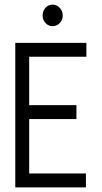

<svg xmlns="http://www.w3.org/2000/svg" viewBox="-20 -809 440 829"><path d="M46 0V-624H353V-564H106V-355H310V-295H106V-60H351V0ZM207 -696Q189 -696 176.5 -709.5Q164 -723 164 -742Q164 -762 176.5 -775.5Q189 -789 207 -789Q225 -789 238 -775Q251 -761 251 -742Q251 -723 238 -709.5Q225 -696 207 -696Z"/></svg>

Font: Inconsolata Condensed
Style: Regular
Weight: 400
Width: 3
Monospace: yes
Designer: Raph Levien, Cyreal, Brenton Simpson
Foundry: Raph Levien, Cyreal, Google
Version: Version 3.000; ttfautohint (v1.8.2.53-6de2)